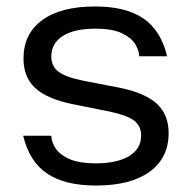

<svg xmlns="http://www.w3.org/2000/svg" viewBox="-20 -564 592 594"><path d="M277 10Q180.7 10 125.7 -27.1Q70.7 -64.2 51.7 -144H138.9V-142.8Q138.9 -127.6 150.3 -107.7Q161.8 -87.9 191.8 -73.3Q221.9 -58.7 277 -58.7Q342.2 -58.7 379.4 -81.1Q416.6 -103.5 416.6 -144.8Q416.6 -174.9 394.1 -191.5Q371.6 -208 317.4 -219.2L202.4 -242.2Q124.9 -258.5 88.8 -291.9Q52.7 -325.3 52.7 -382.8Q52.7 -459.5 110.6 -501.8Q168.4 -544 274 -544Q369.3 -544 423.6 -506.9Q478 -469.8 497 -390H410.5V-391.2Q410.5 -406.4 399.1 -426.3Q387.6 -446.1 358.2 -460.7Q328.8 -475.3 274 -475.3Q210.5 -475.3 174.6 -452.9Q138.8 -430.5 138.8 -389.2Q138.8 -359.1 160.8 -342.3Q182.8 -325.6 235.3 -314.8L350.3 -292.5Q428.8 -276.5 465.2 -243.1Q501.7 -209.7 501.7 -151.9Q501.7 -75.5 443 -32.7Q384.3 10 277 10Z"/></svg>

Font: Mozilla Text ExtraLight
Style: Regular
Weight: 200
Designer: Studio DRAMA
Foundry: Studio DRAMA
Version: Version 1.000